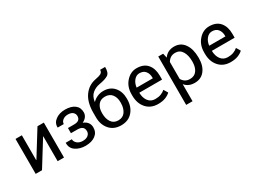

<svg xmlns="http://www.w3.org/2000/svg" viewBox="-50 -1535 3354 2514"><g transform="rotate(-30 1627.5 -277.5)"><path d="M401.9 -528.3H498V0H401.9V-375L398.9 -376L165.5 0H69.8V-528.3H165.5V-153.3L168.5 -152.3Z M827.6 -308.6Q878.4 -308.6 900.4 -327.9Q922.4 -347.2 922.4 -383.8Q922.4 -417 897.2 -439.9Q872.1 -462.9 821.3 -462.9Q775.9 -462.9 745.1 -439Q714.4 -415 714.4 -380.9H623L622.1 -383.8Q619.1 -451.7 677.5 -494.4Q735.8 -537.1 821.3 -537.1Q914.1 -537.1 966.3 -497.3Q1018.6 -457.5 1018.6 -383.8Q1018.6 -348.1 997.1 -318.6Q975.6 -289.1 937 -272Q981.4 -255.9 1004.9 -224.6Q1028.3 -193.4 1028.3 -148.9Q1028.3 -74.7 971.4 -32.7Q914.6 9.3 821.3 9.3Q735.4 9.3 673.3 -32.5Q611.3 -74.2 613.8 -153.3L614.7 -156.2H706.1Q706.1 -119.1 738.3 -91.8Q770.5 -64.5 821.3 -64.5Q873.5 -64.5 902.6 -88.6Q931.6 -112.8 931.6 -148.9Q931.6 -191.4 906.5 -210.9Q881.3 -230.5 827.6 -230.5H735.8V-308.6Z M1378.4 -498Q1479.5 -498 1538.1 -430.9Q1596.7 -363.8 1596.7 -258.8V-248Q1596.7 -134.3 1533.2 -62Q1469.7 10.3 1360.4 10.3Q1251 10.3 1187.3 -62Q1123.5 -134.3 1123.5 -248V-316.4Q1123.5 -472.7 1189.2 -565.4Q1254.9 -658.2 1365.2 -680.2Q1426.8 -691.4 1454.3 -707Q1481.9 -722.7 1481.9 -758.3H1556.2L1557.1 -755.4Q1558.6 -669.4 1516.6 -642.6Q1474.6 -615.7 1383.3 -600.1Q1316.9 -588.9 1269.5 -548.8Q1222.2 -508.8 1211.4 -431.2L1213.4 -428.7Q1242.2 -459.5 1285.6 -478.8Q1329.1 -498 1378.4 -498ZM1359.4 -422.9Q1290.5 -422.9 1255.4 -376Q1220.2 -329.1 1220.2 -258.8V-248Q1220.2 -168.5 1255.4 -116.7Q1290.5 -64.9 1360.4 -64.9Q1429.2 -64.9 1464.8 -116.7Q1500.5 -168.5 1500.5 -248V-258.8Q1500.5 -329.1 1464.6 -376Q1428.7 -422.9 1359.4 -422.9Z M1918.5 10.3Q1808.1 10.3 1742.9 -63.2Q1677.7 -136.7 1677.7 -253.9V-275.4Q1677.7 -388.2 1744.9 -463.1Q1812 -538.1 1903.8 -538.1Q2010.7 -538.1 2065.4 -473.6Q2120.1 -409.2 2120.1 -301.8V-241.7H1777.3L1775.9 -239.3Q1777.3 -163.1 1814.5 -114Q1851.6 -64.9 1918.5 -64.9Q1967.3 -64.9 2004.2 -78.9Q2041 -92.8 2067.9 -117.2L2105.5 -54.7Q2077.1 -26.9 2030.8 -8.3Q1984.4 10.3 1918.5 10.3ZM1903.8 -462.4Q1855.5 -462.4 1821.3 -421.6Q1787.1 -380.9 1779.3 -319.3L1780.3 -316.9H2023.9V-329.6Q2023.9 -386.2 1993.7 -424.3Q1963.4 -462.4 1903.8 -462.4Z M2678.2 -244.1Q2678.2 -129.9 2623.5 -59.8Q2568.8 10.3 2472.7 10.3Q2423.8 10.3 2387 -6.1Q2350.1 -22.5 2324.2 -55.2V203.1H2228V-528.3H2301.8L2316.9 -460Q2342.8 -498 2381.3 -518.1Q2419.9 -538.1 2471.2 -538.1Q2569.3 -538.1 2623.8 -460.2Q2678.2 -382.3 2678.2 -254.4ZM2582 -254.4Q2582 -344.2 2546.6 -402.1Q2511.2 -460 2442.4 -460Q2400.9 -460 2371.6 -441.2Q2342.3 -422.4 2324.2 -389.6V-134.3Q2342.3 -101.6 2371.6 -83.3Q2400.9 -64.9 2443.4 -64.9Q2511.7 -64.9 2546.9 -115Q2582 -165 2582 -244.1Z M3015.6 10.3Q2905.3 10.3 2840.1 -63.2Q2774.9 -136.7 2774.9 -253.9V-275.4Q2774.9 -388.2 2842 -463.1Q2909.2 -538.1 3001 -538.1Q3107.9 -538.1 3162.6 -473.6Q3217.3 -409.2 3217.3 -301.8V-241.7H2874.5L2873 -239.3Q2874.5 -163.1 2911.6 -114Q2948.7 -64.9 3015.6 -64.9Q3064.5 -64.9 3101.3 -78.9Q3138.2 -92.8 3165 -117.2L3202.6 -54.7Q3174.3 -26.9 3127.9 -8.3Q3081.5 10.3 3015.6 10.3ZM3001 -462.4Q2952.6 -462.4 2918.5 -421.6Q2884.3 -380.9 2876.5 -319.3L2877.4 -316.9H3121.1V-329.6Q3121.1 -386.2 3090.8 -424.3Q3060.5 -462.4 3001 -462.4Z"/></g></svg>

Font: GeogebraSans
Style: Regular
Weight: 400
Designer: Google
Version: Version 1.100140; 2013